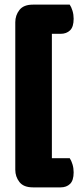

<svg xmlns="http://www.w3.org/2000/svg" viewBox="-20 -678 343 829"><path d="M281 -658Q288 -648 293 -631.5Q298 -615 298 -597Q298 -562 282.5 -547Q267 -532 242 -532H204V5H281Q288 15 293 31.5Q298 48 298 66Q298 101 282.5 116Q267 131 242 131H122Q82 131 64 108Q46 85 46 55V-582Q46 -612 64 -635Q82 -658 122 -658Z"/></svg>

Font: Baloo Paaji 2 ExtraBold
Style: Regular
Weight: 800
Designer: Shuchita Grover, Noopur Datye and Ek Type
Foundry: Ek Type
Version: Version 1.640;hotconv 1.0.111;makeotfexe 2.5.65597; ttfautoh